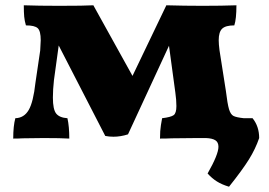

<svg xmlns="http://www.w3.org/2000/svg" viewBox="-20 -522 1019 726"><path d="M960 0Q946 41 921.5 80.5Q897 120 846 184Q819 176 800 164Q781 152 765 134Q806 62 806 33Q806 16 794.5 8.5Q783 1 759 0H726L630 1Q610 2 585 2Q585 -28 588.5 -49Q592 -70 593 -75Q626 -79 636.5 -86.5Q647 -94 647 -121Q647 -144 643 -172L619 -349L464 -14Q436 -5 409 -5Q393 -5 378 -8L202 -350L184 -219Q180 -183 180 -153Q180 -108 192.5 -92.5Q205 -77 235 -75Q242 -44 242 2Q210 0 145 0L66 1Q50 2 30 2Q30 -46 38 -75Q71 -76 88.5 -106Q106 -136 114 -209L132 -331Q134 -363 134 -370Q134 -405 122.5 -415.5Q111 -426 78 -426Q73 -443 71.5 -459Q70 -475 70 -502Q126 -500 204 -500Q299 -500 333 -502L481 -235L609 -502Q677 -500 746 -500Q820 -500 874 -502Q874 -450 866 -426Q833 -426 820 -413.5Q807 -401 807 -370Q807 -355 810 -332L834 -179Q840 -129 846 -109Q852 -89 863 -83.5Q874 -78 902 -75H935Q960 -44 960 0Z"/></svg>

Font: Vollkorn SC Black
Style: Regular
Weight: 900
Designer: Friedrich Althausen
Foundry: Friedrich Althausen
Version: Version 4.015